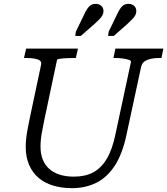

<svg xmlns="http://www.w3.org/2000/svg" viewBox="-20 -963 871 1000"><path d="M212 -344Q205 -308 200 -283Q195 -258 193 -238Q191 -218 191 -199Q191 -161 203 -131.5Q215 -102 237.5 -82.5Q260 -63 292 -53Q324 -43 365 -43Q424 -43 466 -65.5Q508 -88 537 -137.5Q566 -187 582 -267L662 -640Q664 -647 651 -651.5Q638 -656 618 -658.5Q598 -661 580 -661H571L581 -710H831L821 -661H810Q773 -661 747 -651Q721 -641 715 -615L639 -262Q618 -162 578 -100.5Q538 -39 481.5 -11Q425 17 355 17Q301 17 256.5 3.5Q212 -10 180.5 -37Q149 -64 131.5 -104.5Q114 -145 114 -198Q114 -217 116 -238Q118 -259 123 -286.5Q128 -314 136 -352L194 -626Q197 -641 187 -648Q177 -655 159 -658Q141 -661 116 -661H105L116 -710H386L375 -661H366Q347 -661 326.5 -660Q306 -659 292 -657Q278 -655 277 -651ZM420 -891Q432 -917 445 -930Q458 -943 478 -943Q496 -943 507.5 -932.5Q519 -922 519 -905Q519 -894 513.5 -883.5Q508 -873 497.5 -862.5Q487 -852 472 -838L401 -776H372L375 -798ZM591 -891Q603 -917 616 -930Q629 -943 649 -943Q667 -943 678.5 -932.5Q690 -922 690 -905Q690 -894 684.5 -883.5Q679 -873 668.5 -862.5Q658 -852 643 -838L573 -776H543L546 -798Z"/></svg>

Font: Roboto Serif Light
Style: Italic
Weight: 300
Italic angle: -10°
Version: Version 1.007